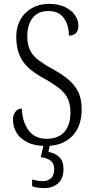

<svg xmlns="http://www.w3.org/2000/svg" viewBox="-20 -744 483 992"><path d="M217 10Q159 10 121 -9Q83 -28 65 -59Q47 -90 47 -126Q47 -149 59 -166Q71 -183 93 -183Q95 -116 127 -71.5Q159 -27 221 -27Q281 -27 312.5 -62.5Q344 -98 344 -163Q344 -206 329.5 -235.5Q315 -265 285 -288.5Q255 -312 207 -339Q160 -364 128.5 -392.5Q97 -421 80.5 -460Q64 -499 64 -554Q64 -604 85.5 -642.5Q107 -681 145.5 -702.5Q184 -724 234 -724Q282 -724 316 -707.5Q350 -691 367.5 -665.5Q385 -640 385 -613Q385 -585 372 -572.5Q359 -560 336 -560Q336 -614 310 -650.5Q284 -687 230 -687Q176 -687 148.5 -651Q121 -615 121 -558Q121 -517 133.5 -488.5Q146 -460 174 -437.5Q202 -415 247 -390Q293 -365 328 -337.5Q363 -310 382.5 -272.5Q402 -235 402 -180Q402 -90 352.5 -40Q303 10 217 10ZM206 228Q193 228 177 226Q161 224 146 218V183Q178 192 199 192Q227 192 243.5 177Q260 162 260 130Q260 100 241.5 86Q223 72 191 68L208 -9H241L230 41Q263 46 285.5 67Q308 88 308 129Q308 178 280.5 203Q253 228 206 228Z"/></svg>

Font: Noto Serif Lao Condensed Light
Style: Regular
Weight: 300
Width: 3
Designer: Monotype Design Team
Foundry: Monotype Imaging Inc.
Version: Version 2.003; ttfautohint (v1.8.4.7-5d5b)